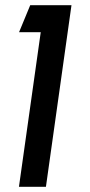

<svg xmlns="http://www.w3.org/2000/svg" viewBox="-20 -720 348 740"><path d="M53 0 137 -596H53.5L96.5 -700H255.5L157 0Z"/></svg>

Font: Urbanist SemiBold
Style: Italic
Weight: 600
Italic angle: -8°
Designer: Corey Hu
Foundry: Corey Hu
Version: Version 1.321; ttfautohint (v1.8.4.7-5d5b)